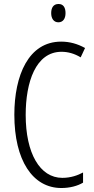

<svg xmlns="http://www.w3.org/2000/svg" viewBox="-20 -934 471 964"><path d="M274 -914C248 -914 237 -895 237 -868C237 -841 250 -822 273 -822C296 -822 309 -840 309 -868C309 -895 299 -914 274 -914ZM289 -674C321 -674 354 -665 385 -646L407 -693C369 -714 330 -725 287 -725C123 -725 52 -555 52 -358C52 -129 144 10 288 10C330 10 369 0 397 -17V-68C371 -54 336 -41 293 -41C180 -41 109 -165 109 -357C109 -521 159 -674 289 -674Z"/></svg>

Font: Noto Sans Thai Looped ExtraCondensed Light
Style: Regular
Weight: 300
Width: 2
Designer: Sasikarn Vongin, Ben Mitchell
Foundry: The Fontpad Ltd
Version: Version 1.001